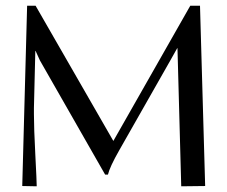

<svg xmlns="http://www.w3.org/2000/svg" viewBox="-20 -653 798 674"><path d="M75.2 -632.8H105L377.9 -158.2L647.9 -632.8H682.1L700.2 0L616.2 1L603 -483.9H602.1L579.1 -442.9L398.9 -126Q365.2 -66.9 358.9 -40H349.1L120.1 -440.9L105 -474.1H104L99.1 -273.9V-252Q99.1 -203.6 104 -109.6Q108.9 -15.6 108.9 1L58.1 0Z"/></svg>

Font: Resagokr
Style: Regular
Weight: 500
Designer: gluk
Foundry: gluk
Version: Version 0.95